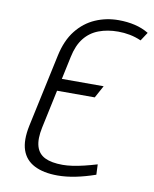

<svg xmlns="http://www.w3.org/2000/svg" viewBox="-82 -772 679 845"><g transform="rotate(10 257.5 -350.0)"><path d="M153 -357H335L365 -412H165ZM490 -639 515 -677Q487 -694 453 -702Q419 -710 380 -710Q325 -710 276.5 -689Q228 -668 193 -624Q158 -580 143 -510L73 -184Q59 -117 73.5 -74.5Q88 -32 129 -11Q170 10 233 10Q271 10 313 1.5Q355 -7 401 -23L399 -69Q369 -60 342 -53.5Q315 -47 291 -43.5Q267 -40 247 -40Q197 -40 167.5 -54.5Q138 -69 128.5 -101.5Q119 -134 130 -186L200 -514Q211 -567 236.5 -599Q262 -631 300.5 -645.5Q339 -660 387 -660Q413 -660 439 -655Q465 -650 490 -639Z"/></g></svg>

Font: Advent Pro
Style: Italic
Weight: 400
Italic angle: -12°
Designer: VivaRado, Andreas Kalpakidis
Foundry: VivaRado, Andreas Kalpakidis
Version: Version 3.000